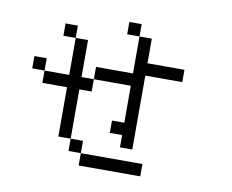

<svg xmlns="http://www.w3.org/2000/svg" viewBox="-81 -854 1161 959"><g transform="rotate(10 500.0 -375.0)"><path d="M687.5 0V-62.5H375V0ZM812.5 -500V-562.5H625Q625 -562.5 625 -687.5H562.5V-500H375V-437.5H312.5V-625H250V-437.5H125V-375H250Q250 -375 250 -125H312.5V-62.5H375V-125H312.5Q312.5 -125 312.5 -375H375V-437.5H562.5V-250H500V-187.5H562.5V-125H625Q625 -125 625 -500ZM125 -437.5V-500H62.5V-437.5ZM250 -625V-687.5H187.5V-625ZM562.5 -687.5V-750H500V-687.5Z"/></g></svg>

Font: Unifont
Style: Regular
Weight: 500
Version: Version 15.1.04